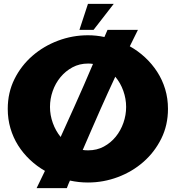

<svg xmlns="http://www.w3.org/2000/svg" viewBox="-20 -913 908 991"><path d="M692 -759 650 -674Q693 -650 729 -616.5Q765 -583 791.5 -542Q818 -501 832.5 -453Q847 -405 847 -351Q847 -267 812.5 -197.5Q778 -128 720.5 -77.5Q663 -27 588.5 1Q514 29 434 29Q410 29 387 26.5Q364 24 341 19Q336 29 332.5 38.5Q329 48 325 58H169L212 -31Q170 -55 134.5 -88.5Q99 -122 73.5 -162.5Q48 -203 34 -250.5Q20 -298 20 -351Q20 -435 54.5 -504.5Q89 -574 147 -624.5Q205 -675 279.5 -703Q354 -731 434 -731Q477 -731 519 -722L535 -759ZM631 -361Q631 -403 616.5 -444Q602 -485 575 -517Q555 -475 536.5 -433.5Q518 -392 499 -350Q476 -297 453 -245Q430 -193 407 -139Q414 -138 420.5 -137.5Q427 -137 435 -137Q480 -137 516 -156.5Q552 -176 577.5 -207.5Q603 -239 617 -279Q631 -319 631 -361ZM435 -585Q390 -585 354 -565.5Q318 -546 292 -514.5Q266 -483 252 -443Q238 -403 238 -361Q238 -319 252.5 -278.5Q267 -238 293 -206L364 -363Q389 -419 413 -473.5Q437 -528 460 -583Q454 -584 448 -584.5Q442 -585 435 -585ZM463 -759H390L434 -893H567Z"/></svg>

Font: CAT Rhythmus
Style: Regular
Weight: 400
Designer: Peter Wiegel nach alter Vorlage
Foundry: Peter Wiegel
Version: 1.000